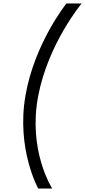

<svg xmlns="http://www.w3.org/2000/svg" viewBox="-20 -880 492 1110"><path d="M127 -326C74 -18 201 210 201 210H282C282 210 140 -8 201 -326C259 -629 452 -860 452 -860H364C364 -860 179 -630 127 -326Z"/></svg>

Font: Exo
Style: Regular Italic
Weight: 400
Designer: Natanael Gama
Version: Version 1.00